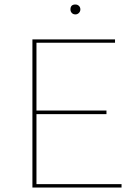

<svg xmlns="http://www.w3.org/2000/svg" viewBox="-20 -833 619 853"><path d="M315 -769Q305 -769 299 -775.5Q293 -782 293 -791Q293 -813 315 -813Q324 -813 330.5 -807Q337 -801 337 -791Q337 -782 330.5 -775.5Q324 -769 315 -769ZM142 -15H520V0H124V-658H491V-643H142V-342H453V-326H142Z"/></svg>

Font: EauTestSC Thin
Style: Regular
Weight: 250
Designer: Christian Thalmann (Catharsis Fonts)
Version: Version 0.001;PS 000.001;hotconv 1.0.88;makeotf.lib2.5.64775